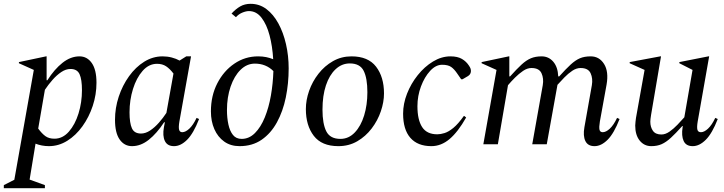

<svg xmlns="http://www.w3.org/2000/svg" viewBox="-47 -755 3792 1005"><path d="M-27 230V214L28 186L130 -389L52 -424V-430L194 -460H197V-335H201Q238 -393 280.5 -426.5Q323 -460 369 -460Q409 -460 433.5 -425Q458 -390 458 -322Q458 -260 438.5 -201Q419 -142 384.5 -94Q350 -46 305 -18Q260 10 209 10Q190 10 172 6.5Q154 3 139 -3L108 185L188 214V230ZM322 -394Q298 -394 274 -378Q250 -362 228 -337Q206 -312 188 -285L153 -82Q172 -56 190.5 -42.5Q209 -29 238 -29Q281 -29 313.5 -66Q346 -103 364 -161Q382 -219 382 -283Q382 -339 369.5 -366.5Q357 -394 322 -394Z M644 10Q604 10 579.5 -24.5Q555 -59 555 -128Q555 -190 574.5 -249Q594 -308 628.5 -356Q663 -404 708 -432Q753 -460 804 -460Q829 -460 852 -454Q875 -448 893 -438L928 -460H953L892 -119Q887 -89 890.5 -76Q894 -63 907 -63Q924 -63 944 -81.5Q964 -100 982 -138L995 -132Q966 -57 932.5 -23.5Q899 10 864 10Q829 10 816 -17Q803 -44 811 -89L816 -115H812Q774 -57 732 -23.5Q690 10 644 10ZM631 -167Q631 -111 643.5 -83.5Q656 -56 691 -56Q715 -56 739 -72Q763 -88 785 -113Q807 -138 824 -164L861 -370Q842 -395 822.5 -408Q803 -421 775 -421Q732 -421 699.5 -384Q667 -347 649 -289Q631 -231 631 -167Z M1207 10Q1160 10 1126.5 -14Q1093 -38 1075 -79Q1057 -120 1057 -172Q1057 -254 1090.5 -319Q1124 -384 1180 -422Q1236 -460 1304 -460Q1327 -460 1346.5 -456Q1366 -452 1383 -445Q1379 -513 1364 -570Q1349 -627 1322 -662Q1295 -697 1256 -697Q1241 -697 1221.5 -689Q1202 -681 1188 -665L1165 -684Q1187 -708 1210.5 -721.5Q1234 -735 1265 -735Q1311 -735 1347.5 -707.5Q1384 -680 1410 -632.5Q1436 -585 1450 -524Q1464 -463 1464 -397Q1464 -318 1449 -245Q1434 -172 1402.5 -114.5Q1371 -57 1322.5 -23.5Q1274 10 1207 10ZM1141 -179Q1141 -138 1148.5 -103.5Q1156 -69 1172.5 -48.5Q1189 -28 1218 -28Q1257 -28 1287.5 -58.5Q1318 -89 1339 -140.5Q1360 -192 1371 -255Q1382 -318 1384 -383Q1345 -422 1287 -422Q1245 -422 1212 -389.5Q1179 -357 1160 -301.5Q1141 -246 1141 -179Z M1724 10Q1637 10 1595.5 -44Q1554 -98 1554 -184Q1554 -231 1571 -279.5Q1588 -328 1620 -369Q1652 -410 1696 -435Q1740 -460 1793 -460Q1880 -460 1921.5 -406Q1963 -352 1963 -266Q1963 -221 1946.5 -172.5Q1930 -124 1898.5 -82.5Q1867 -41 1823 -15.5Q1779 10 1724 10ZM1735 -28Q1778 -28 1810 -61.5Q1842 -95 1859 -150.5Q1876 -206 1876 -272Q1876 -346 1856.5 -384.5Q1837 -423 1784 -423Q1742 -423 1709.5 -392.5Q1677 -362 1659 -308Q1641 -254 1641 -181Q1641 -107 1661 -67.5Q1681 -28 1735 -28Z M2211 10Q2139 10 2101 -33.5Q2063 -77 2063 -160Q2063 -212 2083.5 -264.5Q2104 -317 2139.5 -361.5Q2175 -406 2219.5 -433Q2264 -460 2311 -460Q2348 -460 2371 -446.5Q2394 -433 2408 -411Q2414 -402 2416 -396Q2418 -390 2418 -383Q2418 -376 2414.5 -369Q2411 -362 2403 -357L2374 -340H2367L2347 -369Q2331 -393 2314.5 -404.5Q2298 -416 2267 -416Q2234 -416 2204.5 -384Q2175 -352 2156.5 -302.5Q2138 -253 2138 -199Q2138 -128 2162.5 -90Q2187 -52 2242 -52Q2259 -52 2280 -58.5Q2301 -65 2326 -85.5Q2351 -106 2381 -148H2383L2393 -140Q2350 -64 2306 -27Q2262 10 2211 10Z M2483 0 2552 -389 2474 -424V-430L2616 -460H2619V-355H2623Q2658 -394 2683 -417Q2708 -440 2732 -450Q2756 -460 2788 -460Q2825 -460 2849 -432Q2873 -404 2875 -355H2880Q2915 -394 2940 -417Q2965 -440 2988.5 -450Q3012 -460 3045 -460Q3090 -460 3115 -420Q3140 -380 3128 -312L3093 -119Q3088 -89 3091 -76Q3094 -63 3108 -63Q3125 -63 3145 -81.5Q3165 -100 3183 -138L3196 -132Q3167 -57 3133.5 -23.5Q3100 10 3065 10Q3030 10 3017 -17Q3004 -44 3012 -89L3051 -309Q3057 -344 3044.5 -371.5Q3032 -399 2992 -399Q2970 -399 2948.5 -384.5Q2927 -370 2907 -349.5Q2887 -329 2871 -311L2815 0H2739L2794 -309Q2800 -344 2787.5 -371.5Q2775 -399 2735 -399Q2713 -399 2691 -384Q2669 -369 2648.5 -348.5Q2628 -328 2612 -309L2559 0Z M3362 10Q3325 10 3301.5 -19Q3278 -48 3278 -98Q3278 -108 3279.5 -118Q3281 -128 3282 -138L3327 -389L3249 -424V-430L3409 -460H3413L3361 -154Q3357 -129 3357 -118Q3357 -90 3370.5 -70.5Q3384 -51 3415 -51Q3436 -51 3457.5 -66Q3479 -81 3499 -102Q3519 -123 3535 -141L3578 -389L3509 -424V-430L3661 -460H3665L3605 -119Q3600 -89 3603.5 -76Q3607 -63 3622 -63Q3639 -63 3659 -81.5Q3679 -100 3697 -138L3710 -132Q3681 -57 3647.5 -23.5Q3614 10 3579 10Q3544 10 3531.5 -17Q3519 -44 3526 -89L3527 -95H3524Q3490 -57 3465 -34Q3440 -11 3416.5 -0.5Q3393 10 3362 10Z"/></svg>

Font: Spectral
Style: Italic
Weight: 400
Italic angle: -10°
Designer: Jean-Baptiste Levee
Foundry: Production Type
Version: Version 2.001